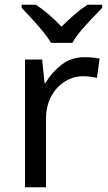

<svg xmlns="http://www.w3.org/2000/svg" viewBox="-20 -786 453 806"><path d="M335 -546Q350 -546 367.5 -544.5Q385 -543 398 -540L387 -459Q374 -462 358.5 -464Q343 -466 329 -466Q288 -466 252 -443.5Q216 -421 194.5 -380.5Q173 -340 173 -286V0H85V-536H157L167 -438H171Q197 -482 238 -514Q279 -546 335 -546ZM194 -606Q181 -629 159 -655.5Q137 -682 113 -708Q89 -734 71 -753V-766H131Q157 -749 185 -725Q213 -701 238 -674Q265 -701 293 -725Q321 -749 347 -766H409V-753Q390 -734 365.5 -708Q341 -682 318.5 -655.5Q296 -629 284 -606Z"/></svg>

Font: Noto Znamenny Musical Notation
Style: Regular
Weight: 400
Version: Version 1.003; ttfautohint (v1.8.4.7-5d5b)